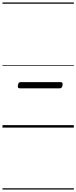

<svg xmlns="http://www.w3.org/2000/svg" viewBox="-20 -1030 616 1550"><path d="M140 -317Q129 -317 125.5 -323Q122 -329 125 -342Q127 -356 132 -361.5Q137 -367 148 -367H469Q480 -367 483.5 -361Q487 -355 485 -342Q482 -328 477 -322.5Q472 -317 461 -317ZM0 490H576V500H0ZM0 -20H576V0H0ZM0 -505H576V-500H0ZM0 -1010H576V-1000H0Z"/></svg>

Font: Playwrite ZA Guides
Style: Regular
Weight: 400
Designer: Veronika Burian, José Scaglione
Foundry: TypeTogether
Version: Version 1.003